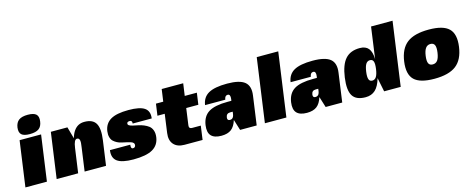

<svg xmlns="http://www.w3.org/2000/svg" viewBox="-38 -1382 4963 2036"><g transform="rotate(-15 2443.5 -364.0)"><path d="M292 0H56L126 -500H362ZM139 -636Q147 -689 180 -713.5Q213 -738 278.5 -738Q344 -738 370 -713.5Q396 -689 388 -636Q381 -582 348 -558Q315 -534 249 -534Q184 -534 158 -558Q132 -582 139 -636Z M651 -500 687 -371Q701 -419 722.5 -449.5Q744 -480 772.5 -495Q801 -510 839 -510Q930 -510 963.5 -453Q997 -396 979 -270L941 0H706L742 -258Q751 -310 745.5 -334Q740 -358 717 -358Q685 -358 673 -270L635 0H399L469 -500Z M1306 -394Q1277 -394 1275 -375Q1273 -361 1287.5 -352.5Q1302 -344 1327 -338.5Q1352 -333 1382 -327Q1412 -321 1441.5 -309Q1471 -297 1494 -279.5Q1517 -262 1528.5 -230Q1540 -198 1534 -155Q1522 -70 1452 -30Q1382 10 1242 10Q1116 10 1064 -28Q1012 -66 1024 -150H1247Q1241 -106 1266 -106Q1291 -106 1295 -132Q1297 -148 1286.5 -158.5Q1276 -169 1257.5 -174Q1239 -179 1215 -185Q1191 -191 1165.5 -196Q1140 -201 1117 -213Q1094 -225 1077 -241Q1060 -257 1052 -285.5Q1044 -314 1049 -351Q1061 -433 1126 -471.5Q1191 -510 1323 -510Q1447 -510 1498.5 -474.5Q1550 -439 1539 -360H1330Q1334 -394 1306 -394Z M1896 -192Q1894 -178 1896.5 -169Q1899 -160 1907.5 -156Q1916 -152 1930 -152H2022L2001 0H1803Q1725 0 1685.5 -44.5Q1646 -89 1657 -168L1685 -372H1605L1623 -500H1703L1722 -634H1958L1939 -500H2072L2054 -372H1921Z M2413 0 2376 -119Q2355 -51 2315.5 -21Q2276 9 2207 9Q2130 9 2095.5 -27.5Q2061 -64 2072 -143Q2086 -239 2154 -280.5Q2222 -322 2361 -322H2403L2406 -340Q2413 -394 2381 -394Q2350 -394 2344 -350H2122Q2134 -434 2201 -472Q2268 -510 2405.5 -510Q2543 -510 2598.5 -464Q2654 -418 2639 -316L2595 0ZM2359 -207Q2317 -207 2311 -165Q2306 -130 2336 -130Q2350 -130 2359.5 -135.5Q2369 -141 2375 -152.5Q2381 -164 2384 -183L2387 -207Z M2685 0 2783 -700H3019L2921 0Z M3352 0 3315 -119Q3294 -51 3254.5 -21Q3215 9 3146 9Q3069 9 3034.5 -27.5Q3000 -64 3011 -143Q3025 -239 3093 -280.5Q3161 -322 3300 -322H3342L3345 -340Q3352 -394 3320 -394Q3289 -394 3283 -350H3061Q3073 -434 3140 -472Q3207 -510 3344.5 -510Q3482 -510 3537.5 -464Q3593 -418 3578 -316L3534 0ZM3298 -207Q3256 -207 3250 -165Q3245 -130 3275 -130Q3289 -130 3298.5 -135.5Q3308 -141 3314 -152.5Q3320 -164 3323 -183L3326 -207Z M3790 10Q3686 10 3648 -51.5Q3610 -113 3629 -249.5Q3648 -386 3703.5 -448Q3759 -510 3862 -510Q3926 -510 3957 -472.5Q3988 -435 3990 -354L4038 -700H4274L4176 0H3994L3963 -153Q3939 -68 3897 -29Q3855 10 3790 10ZM3903 -142Q3931 -142 3947.5 -168Q3964 -194 3972 -250Q3980 -307 3971 -332.5Q3962 -358 3933.5 -358Q3905 -358 3888.5 -332.5Q3872 -307 3864 -250Q3860 -222 3860.5 -201.5Q3861 -181 3865.5 -168Q3870 -155 3879.5 -148.5Q3889 -142 3903 -142Z M4380 -448.5Q4460 -510 4618.5 -510Q4777 -510 4839.5 -448.5Q4902 -387 4883 -250Q4864 -113 4784 -51.5Q4704 10 4545.5 10Q4387 10 4324.5 -51.5Q4262 -113 4281 -250Q4300 -387 4380 -448.5ZM4517 -250Q4509 -194 4521 -168Q4533 -142 4567 -142Q4601 -142 4620 -168Q4639 -194 4647 -250Q4655 -306 4643 -332Q4631 -358 4597 -358Q4564 -358 4544.5 -332Q4525 -306 4517 -250Z"/></g></svg>

Font: Fivo Sans Modern ExtBlk
Style: Regular
Weight: 900
Designer: Alexander Slobzheninov
Foundry: Alexander Slobzheninov
Version: 1.0